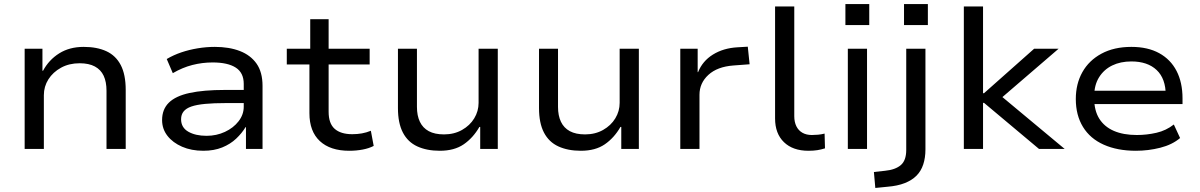

<svg xmlns="http://www.w3.org/2000/svg" viewBox="-20 -737 5936 950"><path d="M102 0V-496H190V-387H193Q222 -441 273 -473Q324 -505 394 -505Q460 -505 506.5 -483.5Q553 -462 577.5 -415Q602 -368 602 -292V0H507V-288Q507 -332 493 -362Q479 -392 449.5 -408Q420 -424 374 -424Q322 -424 282 -402Q242 -380 219.5 -344.5Q197 -309 197 -266V0Z M986 9Q927 9 881 -11Q835 -31 808.5 -65Q782 -99 782 -143Q782 -196 815.5 -229Q849 -262 918 -277Q987 -292 1093 -292H1202V-227H1098Q1038 -227 995.5 -223Q953 -219 927 -210Q901 -201 888.5 -185.5Q876 -170 876 -147Q876 -106 911.5 -85.5Q947 -65 1002 -65Q1051 -65 1093 -84.5Q1135 -104 1160.5 -137Q1186 -170 1186 -209V-322Q1186 -377 1146.5 -402.5Q1107 -428 1032 -428Q981 -428 932 -415.5Q883 -403 835 -375L805 -445Q839 -465 877.5 -478Q916 -491 958.5 -498Q1001 -505 1043 -505Q1114 -505 1167 -484.5Q1220 -464 1249.5 -422Q1279 -380 1279 -312V0H1197V-108H1195Q1177 -78 1148.5 -51Q1120 -24 1079.5 -7.5Q1039 9 986 9Z M1708 9Q1614 9 1562.5 -39Q1511 -87 1511 -177V-418H1399V-496H1515V-642H1606V-496H1809V-418H1606V-184Q1606 -126 1636 -99.5Q1666 -73 1723 -73Q1748 -73 1770.5 -77Q1793 -81 1815 -90L1829 -15Q1806 -3 1774.5 3Q1743 9 1708 9Z M2156 9Q2092 9 2045 -12.5Q1998 -34 1973.5 -81Q1949 -128 1949 -202V-496H2043V-208Q2043 -165 2057.5 -134.5Q2072 -104 2101.5 -88Q2131 -72 2177 -72Q2227 -72 2266 -94Q2305 -116 2326.5 -151.5Q2348 -187 2348 -228V-496H2443V0H2356V-109H2352Q2321 -55 2274.5 -23Q2228 9 2156 9Z M2854 9Q2790 9 2743 -12.5Q2696 -34 2671.5 -81Q2647 -128 2647 -202V-496H2741V-208Q2741 -165 2755.5 -134.5Q2770 -104 2799.5 -88Q2829 -72 2875 -72Q2925 -72 2964 -94Q3003 -116 3024.5 -151.5Q3046 -187 3046 -228V-496H3141V0H3054V-109H3050Q3019 -55 2972.5 -23Q2926 9 2854 9Z M3346 0V-496H3432V-380H3434Q3456 -435 3507.5 -467Q3559 -499 3629 -503L3680 -506L3689 -419L3609 -413Q3529 -407 3485 -366.5Q3441 -326 3441 -268V0Z M3980 9Q3903 9 3859 -33.5Q3815 -76 3815 -151V-705H3910V-162Q3910 -133 3920.5 -112Q3931 -91 3950.5 -80Q3970 -69 3997 -69Q4012 -69 4028 -70.5Q4044 -72 4060 -76L4062 -3Q4043 3 4024 6Q4005 9 3980 9Z M4163 -613V-717H4281V-613ZM4175 0V-496H4270V0Z M4453 -613V-717H4571V-613ZM4311 193 4304 114 4359 108Q4410 103 4437 80Q4464 57 4464 5V-496H4559V2Q4559 44 4548 77Q4537 110 4514.5 132.5Q4492 155 4456.5 169Q4421 183 4371 187Z M4749 0V-705H4844V-276H4849L5097 -496H5218L4917 -237L4919 -274L5248 0H5121L4849 -228H4844V0Z M5600 9Q5509 9 5441.5 -21Q5374 -51 5338.5 -109Q5303 -167 5303 -247Q5303 -322 5335.5 -380Q5368 -438 5430 -471.5Q5492 -505 5578 -505Q5659 -505 5715.5 -474Q5772 -443 5801.5 -386Q5831 -329 5831 -250V-222H5372V-288H5771L5748 -266Q5748 -348 5703 -390.5Q5658 -433 5578 -433Q5524 -433 5483 -413Q5442 -393 5418 -354.5Q5394 -316 5394 -261V-250Q5394 -190 5419 -150Q5444 -110 5491 -89.5Q5538 -69 5605 -69Q5654 -69 5702 -80Q5750 -91 5788 -121L5819 -54Q5780 -21 5721 -6Q5662 9 5600 9Z"/></svg>

Font: Nunito Sans 7pt SemiExpanded
Style: Regular
Weight: 400
Width: 6
Designer: Vernon Adams
Foundry: Vernon Adams
Version: Version 3.101;gftools[0.9.27]